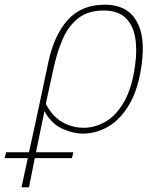

<svg xmlns="http://www.w3.org/2000/svg" viewBox="-154 -562 678 822"><path d="M-134 115 -128 90H-30L1 -51L53 -296Q77 -410 135.5 -476Q194 -542 295 -542Q388 -542 429 -474.5Q470 -407 452 -282Q438 -181 400.5 -116.5Q363 -52 311 -21Q259 10 201 10Q159 10 112.5 -11Q66 -32 37 -85H36L0 90H160L154 115H-5L-30 240H-62L-35 115ZM204 -15Q254 -15 299.5 -42Q345 -69 378 -127.5Q411 -186 424 -280Q434 -349 424.5 -402.5Q415 -456 382.5 -486.5Q350 -517 290 -517Q223 -517 181 -484Q139 -451 115 -396Q91 -341 76 -273L42 -117Q71 -63 113 -39Q155 -15 204 -15Z"/></svg>

Font: Noto Serif Thin
Style: Italic
Weight: 100
Italic angle: -12°
Designer: Monotype Design Team
Foundry: Monotype Imaging Inc.
Version: Version 2.014; ttfautohint (v1.8.4.7-5d5b)